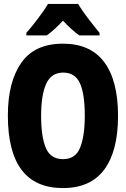

<svg xmlns="http://www.w3.org/2000/svg" viewBox="-20 -947 640 976"><path d="M300 9Q440 9 510 -85Q580 -179 580 -358Q580 -537 510 -631Q440 -725 300 -725Q156 -725 88 -627.5Q20 -530 20 -360Q20 9 300 9ZM301 -138Q237 -138 213 -195Q189 -252 189 -358Q189 -465 215 -521.5Q241 -578 301 -578Q362 -578 386.5 -523.5Q411 -469 411 -359Q411 -256 387.5 -197Q364 -138 301 -138ZM114 -767H218Q258 -796 300 -842Q346 -793 383 -767H486V-780Q454 -819 425 -857Q396 -895 377 -927H224Q208 -899 174 -854Q140 -809 114 -780Z"/></svg>

Font: Noto Sans Mono Extra
Style: Regular
Weight: 800
Designer: Monotype Design Team
Foundry: Monotype Imaging Inc.
Version: Version 1.900